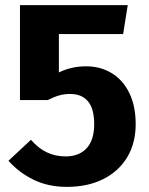

<svg xmlns="http://www.w3.org/2000/svg" viewBox="-20 -713 583 750"><path d="M461 -580H210V-430Q259 -454 316 -454Q372 -454 416 -427.5Q460 -401 485 -350Q510 -299 510 -228Q510 -154 477 -99Q444 -44 383.5 -13.5Q323 17 241 17Q169 17 112 -10.5Q55 -38 13 -85L101 -167Q156 -102 236 -102Q289 -102 318.5 -134Q348 -166 348 -228Q348 -346 253 -346Q232 -346 212 -340.5Q192 -335 166 -322H58V-693H479Z"/></svg>

Font: FiraGOUPP
Style: Bold
Weight: 700
Designer: bBox Type
Foundry: bBox Type GmbH
Version: Version 1.001